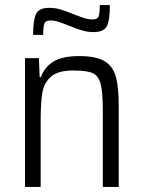

<svg xmlns="http://www.w3.org/2000/svg" viewBox="-20 -740 568 760"><path d="M79 -510H134L137 -435H142Q156 -474 191 -496Q226 -518 294 -518Q360 -518 393.5 -498Q427 -478 438.5 -437Q450 -396 450 -321V0H387V-301Q387 -375 378.5 -407.5Q370 -440 347 -450.5Q324 -461 270 -461Q211 -461 183 -437.5Q155 -414 148 -375Q141 -336 141 -264V0H79ZM175 -709Q198 -709 219.5 -702.5Q241 -696 273 -683Q302 -672 316.5 -667.5Q331 -663 347 -663Q365 -663 370 -674.5Q375 -686 375 -720H415Q415 -660 403 -636.5Q391 -613 351 -613Q330 -613 311 -618Q292 -623 275.5 -629.5Q259 -636 254 -638Q226 -649 210.5 -654Q195 -659 179 -659Q161 -659 156 -647.5Q151 -636 151 -602H111Q111 -662 123 -685.5Q135 -709 175 -709Z"/></svg>

Font: Saira Semi Condensed Light
Style: Regular
Weight: 300
Width: 4
Designer: Hector Gatti with collaboration of the Omnibus-Type team
Foundry: Omnibus-Type
Version: Version 1.001; ttfautohint (v1.8)